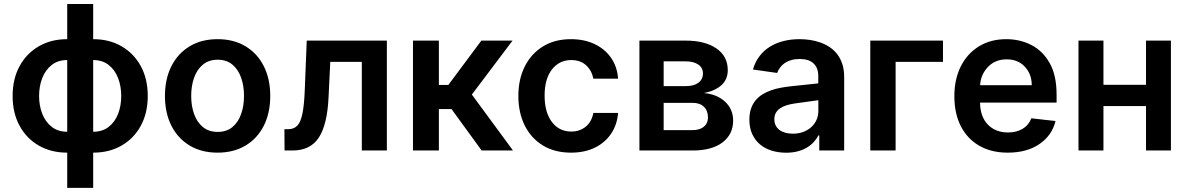

<svg xmlns="http://www.w3.org/2000/svg" viewBox="-20 -747 5896 953"><path d="M442.5 185.4H313.6V10.7Q233.3 10.7 172.2 -24.7Q111.2 -60 76.9 -123.4Q42.6 -186.8 42.6 -270.6Q42.6 -354.8 76.9 -418.1Q111.2 -481.5 172.2 -517Q233.3 -552.6 313.6 -552.6V-727.3H442.5V-552.6Q522.7 -552.6 583.8 -517Q644.9 -481.5 679.2 -418.1Q713.4 -354.8 713.4 -270.6Q713.4 -186.8 679.2 -123.4Q644.9 -60 583.8 -24.7Q522.7 10.7 442.5 10.7ZM313.6 -93V-448.9Q267.8 -448.9 236.7 -424.5Q205.6 -400.2 189.8 -359.7Q174 -319.2 174 -270.6Q174 -221.9 190 -181.6Q206 -141.3 237 -117.2Q268.1 -93 313.6 -93ZM442.5 -93Q488.3 -93 519.4 -117.2Q550.4 -141.3 566.1 -181.6Q581.7 -221.9 581.7 -270.6Q581.7 -319.2 566.1 -359.7Q550.4 -400.2 519.4 -424.5Q488.3 -448.9 442.5 -448.9Z M1060 10.7Q980.1 10.7 921.5 -24.5Q862.9 -59.7 830.8 -123Q798.7 -186.4 798.7 -270.6Q798.7 -355.1 830.8 -418.5Q862.9 -481.9 921.5 -517.2Q980.1 -552.6 1060 -552.6Q1139.9 -552.6 1198.7 -517.2Q1257.5 -481.9 1289.4 -418.5Q1321.4 -355.1 1321.4 -270.6Q1321.4 -186.4 1289.4 -123Q1257.5 -59.7 1198.7 -24.5Q1139.9 10.7 1060 10.7ZM1060.7 -92.3Q1104.4 -92.3 1133.3 -116.1Q1162.3 -139.9 1176.7 -180.6Q1191.1 -221.2 1191.1 -271Q1191.1 -321 1176.7 -361.7Q1162.3 -402.3 1133.3 -426.5Q1104.4 -450.6 1060.7 -450.6Q1016.7 -450.6 987.4 -426.5Q958.1 -402.3 943.5 -361.7Q929 -321 929 -271Q929 -221.2 943.5 -180.6Q958.1 -139.9 987.4 -116.1Q1016.7 -92.3 1060.7 -92.3Z M1900.2 0H1775.9V-440H1619.3L1610.8 -264.2Q1604.4 -127.8 1562.3 -63.9Q1520.2 0 1432.2 0H1392.4L1391.7 -105.8H1410.5Q1438.9 -105.8 1455.8 -123.4Q1472.7 -141 1481.4 -184.3Q1490.1 -227.6 1492.9 -304L1502.5 -545.5H1900.2Z M2526.3 0H2370.7L2221.2 -205.6H2158.4V0H2029.8V-545.5H2158.4V-325.3H2205.3L2369.3 -545.5H2524.1L2322.1 -277.7Z M2814.3 10.7Q2733 10.7 2674.4 -25.2Q2615.8 -61.1 2584.3 -124.6Q2552.9 -188.2 2552.9 -270.6Q2552.9 -354 2584.9 -417.4Q2616.8 -480.8 2675.2 -516.7Q2733.7 -552.6 2813.6 -552.6Q2880.3 -552.6 2931.5 -528.2Q2982.6 -503.9 3013.1 -459.9Q3043.7 -415.8 3047.9 -356.5H2925.1Q2917.6 -396 2889.7 -422.4Q2861.9 -448.9 2815.3 -448.9Q2756 -448.9 2719.6 -402.2Q2683.2 -355.5 2683.2 -272.7Q2683.2 -189.3 2719.3 -141.7Q2755.3 -94.1 2815.3 -94.1Q2857.6 -94.1 2887.3 -118.3Q2916.9 -142.4 2925.1 -186.4H3047.9Q3043.3 -128.6 3013.8 -84.2Q2984.4 -39.8 2933.6 -14.6Q2882.8 10.7 2814.3 10.7Z M3418 0H3153.8V-545.5H3382.8Q3479.4 -545.5 3535.9 -506.6Q3592.3 -467.7 3592.3 -398.8Q3592.3 -352.6 3560.5 -324Q3528.8 -295.5 3474.1 -285.2Q3538.4 -279.5 3578.7 -242.4Q3619 -205.3 3619 -148.1Q3619 -80.6 3566.4 -40.3Q3513.8 0 3418 0ZM3418 -101.2Q3453.5 -101.2 3473.7 -118.1Q3494 -134.9 3494 -164.1Q3494 -197.8 3473.7 -217.2Q3453.5 -236.5 3418 -236.5H3274.1V-101.2ZM3385.3 -319.6Q3424.4 -319.6 3446.7 -336.5Q3469.1 -353.3 3469.1 -382.5Q3469.1 -410.5 3446 -426.5Q3422.9 -442.5 3382.8 -442.5H3274.1V-319.6Z M3882.1 11Q3843 11 3809.7 0.5Q3776.3 -9.9 3751.8 -30.7Q3727.3 -51.5 3713.4 -82.2Q3699.6 -112.9 3699.6 -153.1Q3699.6 -183.9 3707.6 -207.4Q3715.6 -230.8 3729.8 -248.2Q3744 -265.6 3763.5 -277.9Q3783 -290.1 3805.9 -298.3Q3828.8 -306.5 3854.6 -311.3Q3880.3 -316.1 3906.6 -318.9L4041.5 -333.1V-370Q4041.5 -410.5 4017.9 -432.4Q3994.3 -454.2 3949.2 -454.2Q3925.8 -454.2 3907.1 -448.7Q3888.5 -443.2 3874.6 -433.6Q3860.8 -424 3851.6 -411.4Q3842.3 -398.8 3837.4 -384.9L3717.3 -402Q3728 -439.3 3749.3 -467.5Q3770.6 -495.7 3800.6 -514.6Q3830.6 -533.4 3868.1 -543Q3905.5 -552.6 3948.5 -552.6Q3974.4 -552.6 4001.1 -548.7Q4027.7 -544.7 4052.2 -536Q4076.7 -527.3 4098.2 -513Q4119.7 -498.6 4135.7 -477.8Q4151.6 -457 4160.9 -429Q4170.1 -400.9 4170.1 -365.1V0H4046.5V-74.9H4042.3Q4033.4 -57.9 4019.4 -42.3Q4005.3 -26.6 3985.4 -14.7Q3965.6 -2.8 3939.8 4.1Q3914.1 11 3882.1 11ZM3915.5 -83.5Q3944.6 -83.5 3967.9 -92.5Q3991.1 -101.6 4007.6 -116.8Q4024.1 -132.1 4033 -152.5Q4041.9 -172.9 4041.9 -195.7V-249.6L3924 -233.3Q3902.3 -230.1 3884.1 -224.4Q3865.8 -218.8 3852.3 -209.5Q3838.8 -200.3 3831.1 -187Q3823.5 -173.7 3823.5 -155.2Q3823.5 -137.4 3830.3 -124.1Q3837 -110.8 3849.3 -101.7Q3861.5 -92.7 3878.4 -88.1Q3895.2 -83.5 3915.5 -83.5Z M4425.4 0H4299.7V-545.5H4660.5V-440H4425.4Z M4981.9 10.7Q4899.9 10.7 4840.4 -23.8Q4780.9 -58.2 4748.9 -121.1Q4717 -183.9 4717 -269.5Q4717 -353.7 4748.9 -417.4Q4780.9 -481.2 4839 -516.9Q4897 -552.6 4975.1 -552.6Q5042.3 -552.6 5099.1 -523.6Q5155.9 -494.7 5190.2 -433.8Q5224.4 -372.9 5224.4 -277V-237.6H4844.5Q4845.5 -167.6 4883.3 -128.6Q4921.2 -89.5 4983.7 -89.5Q5025.2 -89.5 5055.6 -107.4Q5085.9 -125.4 5099.1 -159.8L5219.1 -146.3Q5202.1 -75.3 5139.7 -32.3Q5077.4 10.7 4981.9 10.7ZM5101.2 -324.2Q5100.9 -380 5066.6 -416.2Q5032.3 -452.4 4976.9 -452.4Q4919.4 -452.4 4883.5 -414.4Q4847.7 -376.4 4844.8 -324.2Z M5791.9 0H5668.3V-220.5H5457V0H5333.1V-545.5H5457V-326H5668.3V-545.5H5791.9Z"/></svg>

Font: Linik Sans SemiBold
Style: Regular
Weight: 600
Designer: Rasmus Andersson (font), Cristiano Sobral (main changes)
Foundry: rsms
Version: Version 3.018;June 1, 2022;FontCreator 14.0.0.2814 64-bit; t